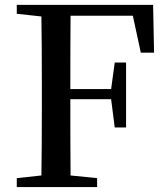

<svg xmlns="http://www.w3.org/2000/svg" viewBox="-20 -757 680 777"><path d="M517.6 -693.4H265.6Q264.6 -597.7 264.6 -396.5H429.7L444.3 -503.9H490.2V-241.2H444.3L429.7 -355.5H264.6Q264.6 -145.5 265.6 -46.9L373 -36.1V0H47.9V-36.1L147.5 -46.9Q149.4 -143.6 149.4 -342.8V-393.6Q149.4 -592.8 147.5 -690.4L47.9 -701.2V-737.3H599.6L603.5 -543.9H549.8Z"/></svg>

Font: GenYoMin TW TTF SemiBold
Style: Regular
Weight: 600
Version: Version 1.300